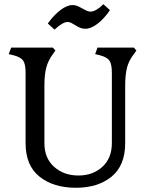

<svg xmlns="http://www.w3.org/2000/svg" viewBox="-20 -875 709 908"><path d="M206 -764Q235 -804 266 -827.5Q297 -851 323 -851Q336 -851 345.5 -847Q355 -843 371 -834Q380 -829 389.5 -824.5Q399 -820 408 -820Q433 -820 469 -855L500 -827Q472 -786 441 -762.5Q410 -739 385 -739Q370 -739 359 -743.5Q348 -748 334 -757Q332 -758 321 -764.5Q310 -771 299 -771Q277 -771 238 -735ZM101 -198V-530Q101 -572 89.5 -588.5Q78 -605 43 -614L21 -619L33 -650H230L242 -636L230 -619Q208 -589 199 -556Q190 -523 190 -469V-198Q190 -127 236 -86Q282 -45 351 -45Q419 -45 464 -86Q509 -127 509 -198V-530Q509 -572 497.5 -588.5Q486 -605 451 -614L430 -619L441 -650H613L625 -636L613 -619Q590 -590 581 -556.5Q572 -523 572 -469V-198Q572 -92 507.5 -39.5Q443 13 339 13Q233 13 167 -39.5Q101 -92 101 -198Z"/></svg>

Font: Kurale
Style: Regular
Weight: 400
Designer: Eduardo Rodriguez Tunni
Foundry: Eduardo Rodriguez Tunni
Version: Version 2.000